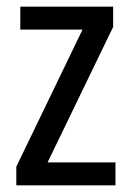

<svg xmlns="http://www.w3.org/2000/svg" viewBox="-20 -557 393 577"><path d="M327 0V-69H123L320 -476V-537H41V-468H228L29 -56V0Z"/></svg>

Font: Noto Sans Ethiopic Condensed
Style: Regular
Weight: 400
Width: 3
Designer: Monotype Design Team
Foundry: Monotype Imaging Inc.
Version: Version 2.102